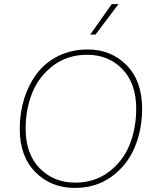

<svg xmlns="http://www.w3.org/2000/svg" viewBox="-20 -913 758 943"><path d="M529 -893H562L449 -743H423ZM347 10Q231 10 154 -67.5Q77 -145 77 -280Q77 -358 98.5 -427.5Q120 -497 161 -551.5Q202 -606 266.5 -638Q331 -670 411 -670Q526 -670 602 -592.5Q678 -515 678 -380Q678 -276 641.5 -189Q605 -102 528.5 -46Q452 10 347 10ZM349 -16Q444 -16 513.5 -68Q583 -120 616 -201Q649 -282 649 -379Q649 -503 581 -573.5Q513 -644 408 -644Q312 -644 242 -591.5Q172 -539 139 -458.5Q106 -378 106 -281Q106 -157 175 -86.5Q244 -16 349 -16Z"/></svg>

Font: Elaine Sans ExtraLight
Style: Italic
Weight: 275
Italic angle: -13°
Designer: Wei Huang
Foundry: Wei Huang
Version: Version 2.001;December 24, 2019;FontCreator 12.0.0.2547 64-b